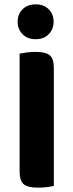

<svg xmlns="http://www.w3.org/2000/svg" viewBox="-20 -854 337 881"><path d="M154 7Q107 7 88.5 -9Q70 -25 70 -67V-608Q81 -610 101.5 -613Q122 -616 143 -616Q188 -616 207.5 -601Q227 -586 227 -542V-1Q216 2 196 4.5Q176 7 154 7ZM226 -754Q226 -720 203.5 -697Q181 -674 144 -674Q106 -674 83.5 -697Q61 -720 61 -754Q61 -789 83.5 -811.5Q106 -834 144 -834Q181 -834 203.5 -811.5Q226 -789 226 -754Z"/></svg>

Font: Baloo Da 2
Style: Bold
Weight: 700
Designer: Noopur Datye, Sulekha Rajkumar and Ek Type
Foundry: Ek Type
Version: Version 1.640;hotconv 1.0.111;makeotfexe 2.5.65597; ttfautoh